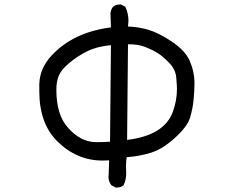

<svg xmlns="http://www.w3.org/2000/svg" viewBox="-20 -788 1040 855"><path d="M501 47H495L476 37Q463 20 463 -1L464 -12L466 -74L437 -73Q321 -73 234 -160Q155 -239 155 -382V-414Q157 -484 210 -541Q307 -645 474 -666L472 -730Q477 -768 513 -768H519L538 -758Q552 -729 552 -694L550 -670Q599 -668 643.5 -654.5Q688 -641 745.5 -602.5Q803 -564 824 -519Q846 -469 846 -417Q846 -384 842 -343Q838 -302 826 -263Q814 -224 759 -174Q704 -124 652.5 -108Q601 -92 544 -88Q541 -67 541 -46L542 -16Q542 13 530 37Q519 47 501 47ZM409 -155Q444 -155 470 -157L474 -587Q411 -581 368 -559.5Q325 -538 289 -508Q253 -478 242 -451.5Q231 -425 231 -388Q231 -276 283 -219Q339 -155 409 -155ZM546 -165Q712 -185 750 -291Q768 -340 768 -393Q768 -404 765 -441.5Q762 -479 733 -508.5Q704 -538 682.5 -551.5Q661 -565 629 -578Q597 -591 550 -591Z"/></svg>

Font: Xiaolai Mono SC
Style: Regular
Weight: 400
Monospace: yes
Designer: LXGW / Nozomi Seto
Version: Version 3.113;September 30, 2024